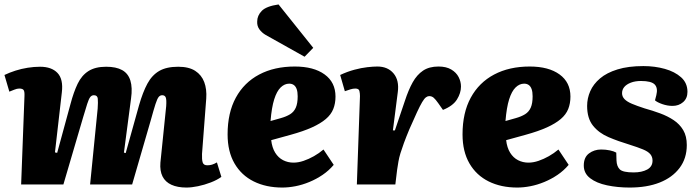

<svg xmlns="http://www.w3.org/2000/svg" viewBox="-24 -829 3141 863"><path d="M415 -341Q417 -370 415.5 -385.5Q414 -401 398 -401Q388 -401 381.5 -392.5Q375 -384 368 -362Q361 -340 350 -303L261 0H71L86 -397Q87 -418 82 -424.5Q77 -431 62 -431Q53 -431 40.5 -426Q28 -421 18 -417L-4 -492Q19 -503 45.5 -511.5Q72 -520 100.5 -524.5Q129 -529 156 -529Q208 -529 234.5 -501Q261 -473 254 -414L223 -144L233 -142L293 -362Q307 -415 325 -452.5Q343 -490 373.5 -509.5Q404 -529 453 -529Q498 -529 525 -514Q552 -499 562 -467Q572 -435 565 -386L533 -143L541 -141L601 -356Q618 -415 638.5 -453Q659 -491 691.5 -510Q724 -529 777 -529Q825 -529 853.5 -510.5Q882 -492 894 -460Q906 -428 903 -386L884 -137Q883 -112 887 -99Q891 -86 908 -86Q919 -86 929 -89Q939 -92 951 -99L971 -34Q952 -20 923.5 -9Q895 2 866 8Q837 14 814 14Q774 14 746.5 1.5Q719 -11 706.5 -36Q694 -61 697 -98L723 -352Q725 -381 721 -391Q717 -401 705 -401Q696 -401 689.5 -393.5Q683 -386 675 -361.5Q667 -337 653 -286L570 0H381Z M1301 -530Q1386 -530 1435 -494.5Q1484 -459 1484 -395Q1484 -364 1474 -339Q1464 -314 1440.5 -294Q1417 -274 1378.5 -256.5Q1340 -239 1282 -223L1195 -199Q1199 -165 1213 -142.5Q1227 -120 1248.5 -109Q1270 -98 1295 -98Q1317 -98 1340.5 -106Q1364 -114 1387 -127Q1410 -140 1430 -157L1476 -88Q1454 -62 1426 -43Q1398 -24 1366.5 -11Q1335 2 1304 8Q1273 14 1245 14Q1172 14 1116.5 -13.5Q1061 -41 1030 -94.5Q999 -148 999 -225Q999 -322 1036 -390Q1073 -458 1141 -494Q1209 -530 1301 -530ZM1314 -396Q1314 -416 1309.5 -428.5Q1305 -441 1296.5 -447Q1288 -453 1276 -453Q1255 -453 1237.5 -436Q1220 -419 1208.5 -382.5Q1197 -346 1192 -285L1238 -298Q1263 -305 1280 -315.5Q1297 -326 1305.5 -345Q1314 -364 1314 -396ZM1384 -614 1345 -574 1170 -672Q1153 -682 1142 -697Q1131 -712 1132 -732Q1132 -759 1152.5 -780Q1173 -801 1228 -809Z M1594 -397Q1594 -409 1591.5 -420Q1589 -431 1573 -431Q1563 -431 1551.5 -427.5Q1540 -424 1526 -419L1505 -492Q1537 -507 1568.5 -515.5Q1600 -524 1627 -527Q1654 -530 1672 -530Q1719 -530 1745 -499Q1771 -468 1764 -415L1742 -243H1751L1796 -376Q1812 -425 1831 -459Q1850 -493 1877.5 -511.5Q1905 -530 1947 -530Q1982 -530 2004.5 -516.5Q2027 -503 2037.5 -482.5Q2048 -462 2048 -440Q2048 -411 2030 -382Q2012 -353 1967 -335L1946 -365Q1934 -382 1925.5 -389.5Q1917 -397 1905 -397Q1898 -397 1890.5 -391.5Q1883 -386 1873.5 -370Q1864 -354 1850.5 -325Q1837 -296 1816 -248Q1801 -212 1791.5 -186Q1782 -160 1776 -140.5Q1770 -121 1767 -103.5Q1764 -86 1761 -66L1753 0H1580Z M2357 -530Q2442 -530 2491 -494.5Q2540 -459 2540 -395Q2540 -364 2530 -339Q2520 -314 2496.5 -294Q2473 -274 2434.5 -256.5Q2396 -239 2338 -223L2251 -199Q2255 -165 2269 -142.5Q2283 -120 2304.5 -109Q2326 -98 2351 -98Q2373 -98 2396.5 -106Q2420 -114 2443 -127Q2466 -140 2486 -157L2532 -88Q2510 -62 2482 -43Q2454 -24 2422.5 -11Q2391 2 2360 8Q2329 14 2301 14Q2228 14 2172.5 -13.5Q2117 -41 2086 -94.5Q2055 -148 2055 -225Q2055 -322 2092 -390Q2129 -458 2197 -494Q2265 -530 2357 -530ZM2370 -396Q2370 -416 2365.5 -428.5Q2361 -441 2352.5 -447Q2344 -453 2332 -453Q2311 -453 2293.5 -436Q2276 -419 2264.5 -382.5Q2253 -346 2248 -285L2294 -298Q2319 -305 2336 -315.5Q2353 -326 2361.5 -345Q2370 -364 2370 -396Z M2824 -54Q2861 -54 2885 -67Q2909 -80 2909 -107Q2909 -124 2899 -136Q2889 -148 2866 -157.5Q2843 -167 2805 -179Q2755 -194 2711.5 -212.5Q2668 -231 2641.5 -264Q2615 -297 2615 -353Q2615 -387 2629 -419Q2643 -451 2673 -476.5Q2703 -502 2751.5 -517Q2800 -532 2868 -532Q2919 -532 2964 -519.5Q3009 -507 3037.5 -481.5Q3066 -456 3066 -416Q3066 -387 3046.5 -370Q3027 -353 2999 -353Q2976 -353 2953 -361Q2930 -369 2920 -378L2926 -401Q2934 -433 2919 -449Q2904 -465 2857 -465Q2831 -465 2811.5 -457.5Q2792 -450 2782 -438Q2772 -426 2772 -410Q2772 -395 2783 -383.5Q2794 -372 2816.5 -362.5Q2839 -353 2873 -342Q2909 -332 2943 -319.5Q2977 -307 3004 -289Q3031 -271 3047 -244Q3063 -217 3063 -177Q3063 -117 3030.5 -74Q2998 -31 2941 -8.5Q2884 14 2806 14Q2752 14 2704.5 4Q2657 -6 2628.5 -28Q2600 -50 2600 -85Q2600 -122 2623.5 -139.5Q2647 -157 2678 -157Q2699 -157 2717.5 -153Q2736 -149 2746 -143L2747 -108Q2748 -81 2762 -67.5Q2776 -54 2824 -54Z"/></svg>

Font: Literata 18pt ExtraBold
Style: Italic
Weight: 800
Italic angle: -2°
Designer: Latin by Veronika Burian and Jose Scaglione. Greek by Irene Vlachou. Cyrillic by Vera Evstafieva
Foundry: TypeTogether
Version: Version 3.103;gftools[0.9.29]